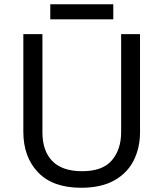

<svg xmlns="http://www.w3.org/2000/svg" viewBox="-20 -875 771 905"><path d="M640 -252Q640 -178 610 -118.5Q580 -59 518.5 -24.5Q457 10 362 10Q229 10 159.5 -62.5Q90 -135 90 -254V-714H180V-251Q180 -164 226.5 -116Q273 -68 367 -68Q464 -68 507.5 -119.5Q551 -171 551 -252V-714H640ZM514 -855V-784H217V-855Z"/></svg>

Font: Noto Sans Mayan Numerals
Style: Regular
Weight: 400
Designer: Monotype Design Team
Foundry: Monotype Imaging Inc.
Version: Version 2.001; ttfautohint (v1.8.4.7-5d5b)